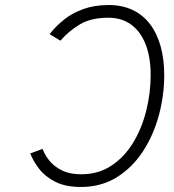

<svg xmlns="http://www.w3.org/2000/svg" viewBox="-20 -732 691 764"><path d="M302 12Q241.5 12 201 -8.2Q160.5 -28.5 136.5 -59.2Q112.5 -90 100.5 -121.5L149.5 -139.5Q158.5 -114.5 177.5 -91.5Q196.5 -68.5 227.5 -53.5Q258.5 -38.5 303 -38.5Q371.5 -38.5 423.2 -72.8Q475 -107 509.8 -164.2Q544.5 -221.5 562 -291.8Q579.5 -362 579.5 -433.5Q579.5 -504.5 559.5 -555.5Q539.5 -606.5 502 -634Q464.5 -661.5 410.5 -661.5Q341.5 -661.5 296.5 -634.2Q251.5 -607 220.5 -570L177.5 -596Q201.5 -627.5 234.8 -654Q268 -680.5 312.2 -696.2Q356.5 -712 412.5 -712Q466 -712 507.2 -692.5Q548.5 -673 576.5 -636.5Q604.5 -600 619 -548.5Q633.5 -497 633.5 -433Q633.5 -352.5 612.2 -273.5Q591 -194.5 548.8 -129.8Q506.5 -65 444.5 -26.5Q382.5 12 302 12Z"/></svg>

Font: Overpass ExtraLight
Style: Italic
Weight: 250
Italic angle: -10°
Designer: Delve Withrington, Dave Bailey, Thomas Jockin
Foundry: Delve Fonts LLC
Version: Version 4.000